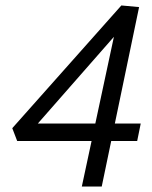

<svg xmlns="http://www.w3.org/2000/svg" viewBox="-20 -684 557 704"><path d="M490 -658 353 0H280L409 -602L445 -603L88 -196L71 -231H496L483 -167H43L25 -214L425 -664Z"/></svg>

Font: Ysabeau Office Medium
Style: Italic
Weight: 500
Italic angle: -12°
Designer: Christian Thalmann (Catharsis Fonts)
Version: Version 2.001;gftools[0.9.30]; featfreeze: tnum,lnum,ss02